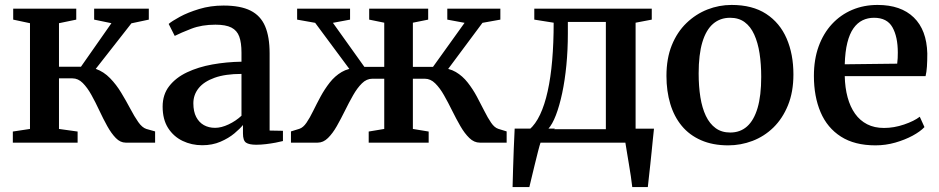

<svg xmlns="http://www.w3.org/2000/svg" viewBox="-20 -578 3805 778"><path d="M32 0V-45L101.5 -55.5V-484L33.5 -498.5V-543H289V-498.5L219 -484V-307.5H308L431.5 -484L361.5 -498.5V-543H583V-498.5L512.5 -483.5L368 -299Q400.5 -287.5 426 -261.2Q451.5 -235 471.2 -202.2Q491 -169.5 507.8 -137.8Q524.5 -106 540.2 -83.5Q556 -61 573 -55.5L608.5 -45.5V0H489.5Q467.5 0 449.2 -18.8Q431 -37.5 414.5 -67.2Q398 -97 382.5 -130.2Q367 -163.5 350.5 -193.2Q334 -223 315.2 -241.8Q296.5 -260.5 273.5 -260.5H219V-55.5L294.5 -45V0Z M799.5 10.5Q756.5 10.5 720 -7Q683.5 -24.5 661.2 -59.2Q639 -94 639 -146Q639 -195 665.8 -229.2Q692.5 -263.5 738 -285Q783.5 -306.5 840.5 -316.8Q897.5 -327 958.5 -328V-365Q958.5 -405 949.5 -429.8Q940.5 -454.5 917.8 -466.2Q895 -478 853 -478Q797.5 -478 755 -461.5Q712.5 -445 688 -432.5L663.5 -481Q676 -492 708.5 -509.8Q741 -527.5 787 -541.5Q833 -555.5 886 -555.5Q954.5 -555.5 995.2 -535Q1036 -514.5 1054.2 -471.8Q1072.5 -429 1072.5 -362V-49L1126.5 -48V-6.5Q1115.5 -3.5 1097 0Q1078.5 3.5 1057.8 6Q1037 8.5 1018.5 8.5Q989.5 8.5 977 0Q964.5 -8.5 964.5 -37.5V-71.5Q953 -57 929.8 -37.5Q906.5 -18 873.5 -3.8Q840.5 10.5 799.5 10.5ZM851.5 -60Q877 -60 906.5 -74Q936 -88 958.5 -109V-278.5Q893 -278.5 849.8 -263Q806.5 -247.5 785 -220.8Q763.5 -194 763.5 -159.5Q763.5 -126 775 -104Q786.5 -82 806.2 -71Q826 -60 851.5 -60Z M1159 0V-45.5L1193 -56Q1208.5 -61 1222 -80.8Q1235.5 -100.5 1249.2 -128.8Q1263 -157 1279.2 -187Q1295.5 -217 1316.2 -243.5Q1337 -270 1364.5 -286.2Q1392 -302.5 1428.5 -302.5L1426.5 -257L1257 -485.5L1184 -498.5V-543H1398.5V-498.5L1329 -485.5L1456.5 -307H1537V-486L1476 -498.5V-543H1715V-498.5L1653 -486V-307H1734.5L1862.5 -485.5L1792.5 -498.5V-543H2007.5V-498.5L1935 -485.5L1765 -257L1763 -302.5Q1799.5 -302.5 1827 -286.2Q1854.5 -270 1875.2 -243.5Q1896 -217 1912.2 -186.8Q1928.5 -156.5 1942.5 -128.5Q1956.5 -100.5 1970 -80.8Q1983.5 -61 1999 -56L2033 -45.5V0H1924.5Q1901 0 1881.8 -18.8Q1862.5 -37.5 1845.5 -67Q1828.5 -96.5 1812.2 -129.5Q1796 -162.5 1779.2 -192Q1762.5 -221.5 1743.5 -240.2Q1724.5 -259 1701.5 -259H1653V-55.5L1717 -45V0H1474V-45L1537 -55.5V-259H1488.5Q1465.5 -259 1446.5 -240.2Q1427.5 -221.5 1410.8 -192Q1394 -162.5 1377.8 -129.5Q1361.5 -96.5 1344.8 -67Q1328 -37.5 1309 -18.8Q1290 0 1267 0Z M2106.5 0V-52L2125 -53Q2150 -74.5 2168.5 -113.8Q2187 -153 2199.2 -208.2Q2211.5 -263.5 2217.5 -333.5Q2223.5 -403.5 2223.5 -486L2145 -498.5V-543H2621V-498.5L2555.5 -486V0ZM2200.5 -54.5H2435V-489H2281V-442.5Q2281 -375.5 2275 -313.8Q2269 -252 2258 -200.5Q2247 -149 2232.5 -111.2Q2218 -73.5 2200.5 -54.5ZM2057 180Q2058 146.5 2059 107Q2060 67.5 2061.8 25.5Q2063.5 -16.5 2065.5 -57H2228.5L2171.5 -4Q2166.5 10.5 2160 36.2Q2153.5 62 2146.5 90.5Q2139.5 119 2133.8 143.2Q2128 167.5 2125 180ZM2542 180Q2540 160.5 2536.2 136Q2532.5 111.5 2528.2 86Q2524 60.5 2520.2 37.8Q2516.5 15 2514 -0.5L2475.5 -56.5H2630Q2628 -38 2625.5 -14Q2623 10 2620.5 36.5Q2618 63 2615 89.2Q2612 115.5 2609.5 139Q2607 162.5 2605 180Z M2680.5 -270.5Q2680.5 -341 2702.2 -394.8Q2724 -448.5 2761.8 -484.8Q2799.5 -521 2846.5 -539.5Q2893.5 -558 2944.5 -558Q3029 -558 3084.5 -521.8Q3140 -485.5 3167.5 -422Q3195 -358.5 3195 -276.5Q3195 -205.5 3173 -151.5Q3151 -97.5 3113.8 -61.2Q3076.5 -25 3029 -7Q2981.5 11 2931 11Q2868 11 2820.8 -9.8Q2773.5 -30.5 2742.5 -68Q2711.5 -105.5 2696 -157.2Q2680.5 -209 2680.5 -270.5ZM2939 -41Q2979.5 -41 3007.2 -65.8Q3035 -90.5 3049.8 -140.5Q3064.5 -190.5 3064.5 -266.5Q3064.5 -318 3057.8 -361.8Q3051 -405.5 3036.2 -438Q3021.5 -470.5 2997.5 -488.2Q2973.5 -506 2938.5 -506Q2898 -506 2869.5 -481.5Q2841 -457 2826 -407Q2811 -357 2811 -280.5Q2811 -228 2818 -184.2Q2825 -140.5 2840.2 -108.5Q2855.5 -76.5 2879.8 -58.8Q2904 -41 2939 -41Z M3527.5 11Q3443 11 3387.5 -24.5Q3332 -60 3305 -123.5Q3278 -187 3278 -270.5Q3278 -337 3297.2 -390Q3316.5 -443 3351.2 -480.5Q3386 -518 3433 -538Q3480 -558 3536 -558Q3630.5 -558 3682.8 -507.2Q3735 -456.5 3737.5 -361.5Q3737.5 -330.5 3736 -308.2Q3734.5 -286 3730.5 -269.5H3403Q3404 -222.5 3414.5 -183.8Q3425 -145 3444.8 -117.2Q3464.5 -89.5 3493.8 -74.5Q3523 -59.5 3562 -59.5Q3602.5 -59.5 3643.5 -73.5Q3684.5 -87.5 3707 -105L3726 -63Q3709 -45 3678 -28.2Q3647 -11.5 3607.8 -0.2Q3568.5 11 3527.5 11ZM3403 -317.5 3615.5 -320Q3617 -330.5 3617.5 -342.5Q3618 -354.5 3618 -365Q3618 -429 3596.2 -467.5Q3574.5 -506 3521.5 -506Q3496.5 -506 3475.2 -495.8Q3454 -485.5 3438.2 -463.2Q3422.5 -441 3413.5 -405Q3404.5 -369 3403 -317.5Z"/></svg>

Font: Merriweather 48pt SemiBold
Style: Regular
Weight: 600
Version: Version 2.100